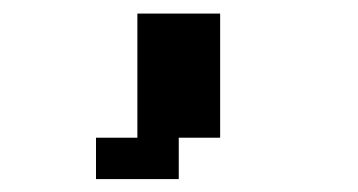

<svg xmlns="http://www.w3.org/2000/svg" viewBox="-20 -208 540 290"><path d="M125 0H187.5V-187.5H312.5V0H250V62.5H125Z"/></svg>

Font: NeoDunggeunmo Code
Style: Regular
Weight: 400
Monospace: yes
Version: Version 1.600